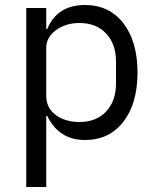

<svg xmlns="http://www.w3.org/2000/svg" viewBox="-20 -548 620 768"><path d="M85 200V-516H165V-432H169Q209 -528 320 -528Q417 -528 473.5 -455Q530 -382 530 -258Q530 -134 473.5 -61Q417 12 320 12Q216 12 169 -84H165V200ZM298 -60Q365 -60 404.5 -102Q444 -144 444 -214V-302Q444 -372 404.5 -414Q365 -456 298 -456Q243 -456 204 -427.5Q165 -399 165 -357V-165Q165 -116 203 -88Q241 -60 298 -60Z"/></svg>

Font: Anuphan
Style: Regular
Weight: 400
Designer: Mike Abbink, Paul van der Laan, Pieter van Rosmalen, Mint Tantisuwanna
Foundry: Bold Monday; Cadson Demak
Version: Version 3.002;hotconv 1.0.109;makeotfexe 2.5.65596